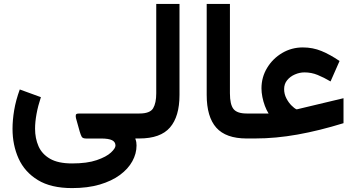

<svg xmlns="http://www.w3.org/2000/svg" viewBox="-20 -701 1801 972"><path d="M344.9 251.2Q424 251.2 484.9 233.3Q545.7 215.3 587.2 184.7Q628.6 154.1 649.9 115.4Q671.2 76.8 671.2 35.4Q671.2 26.3 670 18.8Q668.8 11.3 664.7 0.2H667.8V-126.2H379.8Q365.5 -126.2 364 -119.6Q362.4 -113 364.6 -102.9L383.4 -35.5Q388.2 -19.2 393.2 -9.5Q398.1 0.2 415.5 0.2H491Q529.4 0.2 547 8.7Q564.6 17.3 564.6 36Q564.6 49.8 541.6 71.3Q518.5 92.9 469.9 109.6Q421.4 126.4 344.9 126.4Q274.3 126.4 233.3 102.7Q192.3 79 174.9 39.1Q157.5 -0.9 157.5 -49.5Q157.5 -83.3 164.9 -124Q172.3 -164.6 187 -209.1L80.1 -248.1Q60.1 -193.1 51.7 -143Q43.4 -93 43.4 -48.9Q43.4 33.6 74.2 101.8Q105.1 169.9 171.5 210.5Q238 251.2 344.9 251.2Z M647.9 -126.4V0H685.5Q792.6 0 840.6 -55.7Q888.7 -111.3 888.7 -220.2V-681.2H771V-228.5Q771 -179.3 755.2 -152.8Q739.4 -126.4 686 -126.4Z M1026.4 -681.2V-220.7Q1026.4 -109.1 1075.1 -54.5Q1123.8 0 1228.5 0H1240.7V-126.4H1228.5Q1179.9 -126.4 1162 -149.3Q1144 -172.2 1144 -229V-681.2Z M1339.7 -126.4H1221.2V0H1271.5Q1324 0 1377.6 -5Q1431.2 -10 1486.6 -19.9Q1542 -29.8 1600 -44.2Q1657.9 -58.6 1719 -77.4V-203.8L1490.2 -149.2Q1487.4 -148.3 1484.6 -147.9Q1481.8 -147.4 1479.9 -147.7Q1470.6 -152.3 1455.9 -166.8Q1441.1 -181.3 1429.7 -203.2Q1418.4 -225 1418.4 -250Q1418.4 -276.3 1433.7 -295Q1449.1 -313.8 1472.9 -324.1Q1496.7 -334.5 1521.5 -334.5Q1556.5 -334.5 1588.2 -321.5Q1619.8 -308.6 1653.4 -288.7L1699 -392.2Q1652.2 -424.2 1607.9 -442.6Q1563.5 -460.9 1513.2 -460.9Q1456.1 -460.9 1408.4 -432.7Q1360.7 -404.4 1332.2 -357.2Q1303.7 -310.1 1303.7 -253.7Q1303.7 -233.2 1308.3 -209.9Q1312.9 -186.6 1321 -164.9Q1329.2 -143.2 1339.7 -126.4Z"/></svg>

Font: Vazirmatn
Style: Regular
Weight: 400
Designer: Saber Rastikerdar
Foundry: Saber Rastikerdar
Version: Version 33.003;September 2, 2022;FontCreator 14.0.0.2862 64-